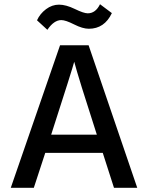

<svg xmlns="http://www.w3.org/2000/svg" viewBox="-20 -888 700 908"><path d="M270 -793Q235 -793 204 -747L155 -792Q169 -823 197.5 -844.5Q226 -866 259 -866Q292 -866 334 -845.5Q376 -825 395 -825Q432 -825 453 -868L509 -826Q474 -752 400 -752Q371 -752 330.5 -772.5Q290 -793 270 -793ZM140 0H31L264 -674H399L629 0H519L466 -165H194ZM331 -596Q324 -567 222 -251H438Q351 -520 331 -596Z"/></svg>

Font: Hind Guntur Medium
Style: Regular
Weight: 500
Designer: Manushi Parikh, Hitesh Malaviya
Foundry: Indian Type Foundry
Version: Version 1.000;PS 1.0;hotconv 1.0.86;makeotf.lib2.5.63406; tt